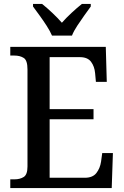

<svg xmlns="http://www.w3.org/2000/svg" viewBox="-20 -951 626 971"><path d="M32 0V-44H53Q81 -44 100 -56Q119 -68 119 -109V-600Q119 -646 100 -658Q81 -670 53 -670H32V-714H515L520 -537H465L461 -581Q458 -615 440.5 -638.5Q423 -662 384 -662H231V-399H453V-348H231V-52H409Q449 -52 467.5 -76Q486 -100 491 -133L497 -177H551L545 0ZM243 -771Q233 -794 216 -820.5Q199 -847 180 -873Q161 -899 147 -918V-931H193Q217 -912 244.5 -886Q272 -860 293 -836Q314 -860 342 -886Q370 -912 394 -931H439V-918Q425 -899 406.5 -873Q388 -847 370.5 -820.5Q353 -794 344 -771Z"/></svg>

Font: Noto Serif Thai SemiCondensed Medium
Style: Regular
Weight: 500
Width: 4
Designer: Monotype Design Team
Foundry: Monotype Imaging Inc.
Version: Version 2.002; ttfautohint (v1.8.4.7-5d5b)